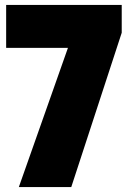

<svg xmlns="http://www.w3.org/2000/svg" viewBox="-20 -760 542 780"><path d="M5 -740H474.5V-627L269.5 0H56.5L256 -565.5H5Z"/></svg>

Font: Encode Sans Semi Condensed Black
Style: Regular
Weight: 900
Width: 4
Designer: Multiple Designers
Foundry: Impallari Type
Version: Version 2.000